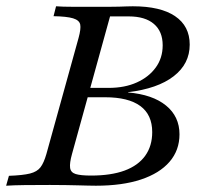

<svg xmlns="http://www.w3.org/2000/svg" viewBox="-26 -591 656 611"><path d="M-6.5 0 2.4 -31.5Q46.6 -33.1 69.4 -38.8Q92.1 -44.5 102.9 -58.7Q113.6 -72.8 121.6 -100.8L224 -470.2Q232 -499.2 229.3 -512.9Q226.5 -526.6 206.6 -532.7Q186.7 -538.7 144.4 -539.5L152.4 -571Q162.7 -570.2 175.8 -569.8Q188.9 -569.4 205 -569.4Q221.1 -569.4 240.7 -569.4Q260.3 -569.4 283.5 -569.4Q306.9 -569.4 323.9 -569.4Q340.9 -569.4 353.3 -569.8Q365.7 -570.2 376.3 -570.6Q386.9 -571 396.7 -571Q484.8 -571 531.2 -539.5Q577.7 -508.1 577.7 -449.1Q577.7 -387.8 526.7 -348.4Q475.8 -308.9 381.3 -297.6V-296.8Q459.7 -290.1 502.4 -255.1Q545.2 -220.1 545.2 -163.6Q545.2 -112.8 513.5 -76.1Q481.8 -39.4 422.5 -19.7Q363.1 0 279.2 0Q266.8 0 252.9 -0.4Q239.1 -0.8 222 -1.2Q204.8 -1.6 183 -2Q161.2 -2.4 132.8 -2.4Q87.6 -2.4 52.6 -2Q17.5 -1.6 -6.5 0ZM263.6 -32.3Q327.3 -32.3 370.5 -48.2Q413.7 -64.2 436.1 -95.4Q458.4 -126.5 458.4 -170.6Q458.4 -225.9 420.4 -253.7Q382.5 -281.5 308.5 -281.5H244.4L252.5 -311.3H319.6Q371.1 -311.3 409.5 -328.7Q448 -346.1 469.8 -376.4Q491.7 -406.6 491.7 -446.8Q491.7 -491.1 463.7 -514.9Q435.8 -538.8 383.8 -538.8H324.2L203.1 -100.8Q195.1 -72 197.1 -57Q199 -42.1 214.8 -37.2Q230.6 -32.3 263.6 -32.3Z"/></svg>

Font: Playfair 5pt SemiExpanded Light 12pt
Style: Italic
Weight: 300
Italic angle: -15.6°
Version: Version 2.000;gftools[0.9.28]